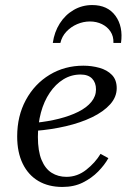

<svg xmlns="http://www.w3.org/2000/svg" viewBox="-20 -730 501 760"><path d="M227 10Q172 10 132 -13.5Q92 -37 70 -82Q48 -127 48 -190Q48 -271 82.5 -334.5Q117 -398 176.5 -434Q236 -470 310 -470Q343 -470 373.5 -461.5Q404 -453 423 -433.5Q442 -414 442 -381Q442 -346 416 -317Q390 -288 344.5 -266Q299 -244 241 -230.5Q183 -217 120 -212V-244Q170 -249 213.5 -260Q257 -271 290 -287.5Q323 -304 341.5 -326.5Q360 -349 360 -376Q360 -403 344.5 -419Q329 -435 299 -435Q262 -435 231 -416Q200 -397 177 -363Q154 -329 142 -284.5Q130 -240 130 -188Q130 -132 144.5 -97Q159 -62 184.5 -46Q210 -30 243 -30Q286 -30 321.5 -58Q357 -86 378 -121L409 -104Q394 -77 368.5 -51Q343 -25 308 -7.5Q273 10 227 10ZM219 -560H189Q195 -603 216.5 -637Q238 -671 271.5 -690.5Q305 -710 345 -710Q406 -710 437 -667.5Q468 -625 459 -560H429Q430 -586 417.5 -605Q405 -624 383.5 -634.5Q362 -645 336 -645Q310 -645 285.5 -634.5Q261 -624 243 -605Q225 -586 219 -560Z"/></svg>

Font: Brygada 1918
Style: Italic
Weight: 400
Italic angle: -8°
Designer: Mateusz Machalski | Borys Kosmynka | Przemek Hoffer
Foundry: NIEPODLEGLA 2018
Version: Version 3.006